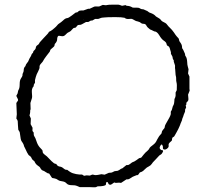

<svg xmlns="http://www.w3.org/2000/svg" viewBox="-20 -786 872 820"><path d="M564 -38.1 551.8 -33.2Q545.9 -31.2 539.6 -26.4Q530.8 -20 524.9 -20H520Q498 -5.4 497.1 -4.9L488.3 -5.9L474.1 -4.9L467.8 -6.8Q466.8 -6.8 460.4 -1.5Q454.1 3.9 449.2 2.9Q444.3 2 443.4 -1Q441.9 -3.9 440.4 -6.8Q439 -9.8 436 -8.8Q433.1 -7.8 433.1 -3.9L432.1 2.9Q427.7 9.8 397 9.8L390.1 13.2Q389.2 14.2 376 13.7Q362.8 13.2 361.8 13.2H320.8Q317.9 11.7 310.5 8.8Q303.7 5.9 297.9 5.4Q292 4.9 286.6 4.9Q271 4.9 264.6 -2.4Q257.8 -9.8 248 -11.2Q233.9 -12.7 227.5 -17.6Q221.2 -22.5 213.4 -23.9Q206.1 -24.9 203.1 -25.9Q200.2 -28.3 196.3 -35.2Q192.4 -42 189.9 -44.9L184.1 -45.9Q180.7 -47.9 174.8 -51.3Q168.9 -54.7 168 -55.7Q167 -56.6 162.6 -57.6Q158.2 -59.1 154.3 -64.9Q150.9 -71.3 148.9 -73.2Q147 -75.2 141.6 -78.6Q131.8 -85 127 -97.2Q125 -99.1 121.6 -101.6Q116.7 -105 114.7 -110.8Q112.8 -116.7 108.4 -119.1Q104 -122.1 102.1 -124Q94.7 -135.3 90.8 -145Q86.9 -154.3 85.4 -156.2Q83.5 -158.2 82 -164.6Q80.6 -170.4 76.7 -176.3Q72.3 -182.1 70.3 -186.5Q68.4 -190.9 66.9 -203.6Q64.9 -216.3 64.5 -219.7Q64 -223.1 62.5 -224.6Q61 -226.1 58.1 -231.9Q57.1 -238.8 56.6 -251.5Q56.2 -264.2 55.7 -268.6Q55.2 -272.9 49.8 -279.8L51.8 -297.9L49.8 -346.2L57.1 -356.9Q58.1 -360.4 54.2 -367.2Q50.3 -374 49.8 -377L55.2 -387.2Q56.2 -389.2 56.6 -394Q57.1 -398.9 59.1 -401.9Q64 -409.2 64 -425.8Q64 -442.4 68.8 -449.7Q76.2 -460.9 76.2 -464.4V-469.7L80.1 -479Q81.1 -481 81.5 -489.3Q82 -497.6 88.9 -503.9Q88.9 -505.9 89.8 -507.8Q90.8 -509.8 91.8 -511.7Q93.3 -514.6 96.7 -518.6Q100.1 -521.5 102.5 -528.3Q105 -535.2 109.4 -542Q113.8 -548.8 113.8 -550.8L115.2 -554.2Q115.2 -555.2 121.1 -561Q121.1 -565.9 124.5 -569.3Q127.9 -572.3 129.4 -574.2Q132.8 -578.1 133.3 -584Q134.3 -589.8 138.7 -592.3Q145.5 -596.2 147 -600.1Q148.4 -604.5 155.3 -611.3Q162.1 -618.2 166 -623Q169.9 -627 174.3 -631.8Q178.7 -636.7 182.6 -640.6Q186.5 -644.5 189 -649.9Q191.9 -651.9 196.3 -653.8Q201.2 -656.2 203.1 -658.2Q205.1 -660.2 212.4 -666Q219.7 -671.9 224.1 -677.7Q228 -683.1 233.9 -686.5Q239.7 -689.9 249.5 -698.7Q258.8 -708 266.1 -708.5Q272.9 -709 286.6 -719.7Q299.8 -730 301.8 -731.4Q303.7 -732.9 306.6 -732.9Q309.1 -732.9 310.1 -733.4Q313 -735.4 315.9 -738.3Q318.8 -741.2 326.7 -741.2H335.9L355 -748Q356 -749 358.9 -748.5Q361.8 -748 363.8 -749L382.8 -757.8Q386.7 -758.8 393.6 -758.3Q400.4 -757.8 404.8 -758.8L418.9 -765.1Q432.1 -762.7 437.5 -764.6Q442.9 -766.1 462.9 -766.1H483.9Q488.3 -766.1 491.7 -764.6Q495.1 -763.2 497.6 -762.7Q500 -762.2 501 -761.2L516.1 -764.2L521 -761.2Q534.7 -761.2 545.9 -753.9Q549.8 -752.9 561 -753.4Q572.3 -753.9 578.1 -750Q583.5 -746.1 592.8 -746.1L606 -740.2Q607.9 -740.2 611.3 -737.3Q615.2 -734.4 617.2 -732.9Q619.1 -731.9 622.1 -731Q638.2 -725.6 646 -715.8Q664.6 -705.1 665.5 -702.6Q667 -700.2 669.9 -697.3Q672.9 -694.3 680.2 -690.9Q687 -688 690.9 -684.1Q694.8 -679.7 696.8 -676.8Q698.7 -673.8 706.5 -666.5Q714.4 -659.2 722.7 -647.5Q730.5 -635.3 735.4 -629.9Q740.2 -625 742.2 -622.6Q744.1 -620.1 744.6 -616.2Q745.1 -612.3 746.1 -610.4Q747.1 -608.4 752 -601.6Q757.8 -593.8 757.8 -580.1Q762.2 -575.7 770 -556.2L771 -548.8Q772 -546.9 773.4 -544.9Q778.3 -538.1 779.3 -522.9Q779.8 -507.8 782.2 -501Q784.2 -494.1 785.2 -490.2L783.2 -472.2L789.1 -459V-407.2L790 -398.9L783.2 -381.8Q783.2 -378.9 784.2 -370.1Q785.2 -361.3 784.2 -357.9Q783.2 -354.5 775.9 -347.2Q775.9 -343.3 775.9 -339.8L772.9 -335Q772.9 -334 774.4 -330.6Q775.9 -327.1 773.4 -323.7Q769.5 -318.4 770.5 -314Q771.5 -310.1 767.1 -301.8Q763.2 -293 763.2 -290.5L757.8 -276.9V-273.9L751 -257.8Q750 -256.8 750 -254.4L746.1 -245.1Q744.6 -241.2 741.2 -234.4Q737.3 -228 734.4 -221.7Q731.4 -215.8 729.5 -212.9Q727.5 -210 725.6 -206.1Q724.1 -202.1 719.2 -200.2Q714.8 -197.8 714.8 -192.4Q714.8 -187 713.4 -185.1Q711.9 -183.1 706.5 -178.7Q698.7 -172.4 700.2 -165Q701.7 -157.7 694.3 -151.9Q687 -146 681.2 -147.5Q675.3 -148.9 675.8 -154.3Q676.8 -160.2 673.3 -166.5Q669.9 -172.9 664.1 -162.1Q658.2 -151.4 668 -146Q668 -145 670.4 -145Q679.2 -145 675.3 -136.7Q671.4 -128.4 666 -125.5Q661.1 -123 659.2 -120.6Q657.2 -118.2 653.3 -114.3Q649.4 -110.4 646 -106.4Q642.1 -102.1 637.7 -97.7Q632.8 -93.3 628.4 -86.4Q624 -79.6 616.2 -75.7Q606.4 -71.3 599.1 -63.5Q591.3 -55.2 585.9 -52.7Q580.1 -50.8 578.1 -49.8Q576.2 -48.8 573.7 -44.4Q571.3 -40 567.9 -38.1ZM336.9 -702.1V-701.2H337.9V-702.1ZM639.2 -651.9Q622.6 -660.2 621.1 -660.2Q608.9 -668.9 605.5 -676.3Q601.6 -684.1 594.7 -684.1Q585.9 -684.1 582 -688Q578.1 -691.9 568.8 -694.3Q559.6 -696.3 557.6 -697.8Q554.7 -699.2 550.8 -701.7Q546.9 -704.1 543.9 -705.1Q541 -706.1 532.2 -705.1Q518.6 -703.6 512.2 -710Q500 -712.9 471.7 -712.9Q443.4 -712.9 440.4 -712.4Q438 -711.9 425.3 -711.4Q412.6 -710.9 407.2 -708Q401.9 -705.1 397.5 -705.1H386.2L374 -698.2H370.1Q366.2 -698.2 362.8 -695.3Q358.4 -691.4 352.5 -691.9H347.2Q337.4 -687 331.1 -683.1Q325.2 -679.2 318.8 -679.7Q312.5 -680.2 308.6 -674.8Q304.7 -668.9 302.7 -668Q300.8 -667 297.9 -667Q293 -667 287.6 -659.7Q282.2 -652.3 275.4 -649.4Q266.6 -646 259.8 -637.7Q252.4 -629.4 241.7 -631.8Q231 -633.8 229 -632.8Q224.1 -627.9 224.1 -618.2Q224.1 -608.4 213.9 -598.1Q212.9 -595.7 212.9 -592.8Q212.9 -587.9 204.1 -581.5Q195.3 -575.2 194.3 -570.8Q193.8 -566.9 191.4 -564Q189 -561 178.2 -546.9Q167.5 -532.7 165 -527.3Q163.1 -522.5 156.2 -515.6Q147.9 -506.8 148.9 -500.5Q149.9 -494.1 143.1 -481.4Q135.7 -468.3 132.8 -457Q129.9 -445.8 129.4 -443.8Q128.9 -441.9 129.4 -438Q129.9 -434.1 129.4 -432.6Q128.9 -431.2 127 -428.7Q124 -424.8 124 -421.4V-418Q114.3 -408.2 116.2 -390.1Q118.2 -372.1 116.2 -366.2L109.9 -346.2L110.8 -319.8L108.9 -314V-307.6Q108.9 -303.2 106 -293L111.8 -279.8L110.8 -255.9L119.1 -240.2Q119.1 -238.3 118.7 -233.4Q118.2 -228.5 119.1 -226.1Q120.1 -224.1 122.1 -222.2Q124 -220.7 124 -218.8V-212.9Q124 -207.5 127 -203.1Q129.9 -199.2 130.9 -196.3L135.7 -183.1Q140.6 -167.5 148.9 -157.7Q158.2 -147.9 160.2 -145.5Q162.1 -143.1 162.1 -138.7Q162.1 -134.3 165 -130.9Q168 -127.4 180.2 -118.2Q205.1 -91.8 210.4 -88.9Q215.8 -85.9 220.2 -85.9Q225.1 -76.2 234.4 -74.7Q243.7 -73.7 250.5 -67.4Q257.8 -61 262.2 -61Q266.1 -61 267.6 -60.5Q269 -60.1 270 -58.6Q271 -57.1 280.3 -51.3Q289.6 -45.4 305.2 -42.5Q321.3 -40 325.2 -40.5Q329.1 -41 330.6 -40.5Q332 -40 334.5 -38.1Q336.9 -36.1 338.9 -35.2L350.1 -37.1L363.8 -36.1L373 -40Q376 -41 379.9 -39.6Q383.8 -38.1 389.6 -38.1Q395.5 -38.1 413.1 -42L426.8 -40L444.8 -47.9Q457 -47.9 461.9 -51.3Q469.7 -56.2 475.6 -55.7Q481.9 -55.2 488.8 -59.6Q495.1 -64 496.6 -64.9Q498 -65.9 501.5 -66.9Q504.9 -67.9 505.9 -69.8L520 -81.1H524.9Q530.3 -81.1 537.6 -87.4Q544.9 -93.8 548.3 -94.2Q551.8 -94.7 562 -101.6Q571.3 -108.9 574.2 -110.4Q577.1 -111.8 579.6 -111.8Q582 -111.8 584 -113.8Q585.9 -116.2 593.8 -126Q601.6 -135.7 608.9 -141.1Q615.7 -146.5 620.1 -155.8Q623 -159.2 630.9 -165Q638.7 -170.9 642.6 -175.3Q646.5 -179.7 651.4 -190.4Q657.2 -201.2 659.2 -203.6Q661.1 -206.1 663.1 -208.5Q665 -210.9 668 -213.9Q670.9 -216.8 670.9 -221.2Q670.9 -225.6 676.8 -232.4Q682.6 -238.3 683.1 -241.2Q684.1 -244.1 684.1 -246.6Q684.1 -251 697.3 -272.9Q710.4 -294.9 709.5 -301.8Q709 -308.6 710 -310.5Q710.9 -312 712.4 -314Q713.9 -315.9 713.9 -316.9L717.8 -331.1Q723.1 -340.3 723.6 -345.7Q724.1 -351.1 724.6 -355Q725.1 -358.9 725.1 -362.8Q730 -372.1 730 -377.9V-391.1L734.9 -400.9Q736.3 -426.3 733.9 -433.6Q731.9 -440.9 732.4 -448.2Q732.9 -455.6 730 -465.8L728 -492.2Q727.1 -493.2 727.5 -499.5Q728 -505.9 727.1 -507.8L723.1 -520Q722.2 -521 722.2 -523.9V-527.8Q716.8 -535.6 717.3 -539.1Q717.8 -543.9 710 -556.2V-563Q704.6 -585.4 700.2 -587.9Q695.3 -590.3 692.9 -592.8Q691.9 -594.7 690.9 -599.6Q689.5 -606 679.7 -612.3Q669.9 -618.7 660.2 -635.3Q650.4 -651.9 639.2 -651.9Z"/></svg>

Font: AntiqueNobleLightItalic
Style: LightItalic
Weight: 400
Version: Version 001.000